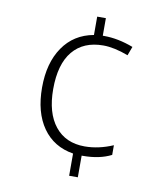

<svg xmlns="http://www.w3.org/2000/svg" viewBox="-78 -736 687 810"><g transform="rotate(10 265.0 -331.0)"><path d="M272.9 -85.9Q188.5 -99.6 142.1 -165.5Q95.7 -231.4 95.7 -337.9Q95.7 -442.9 142.1 -510.7Q188.5 -578.6 272.9 -593.8V-672.4H310.1V-597.2H316.4Q376 -597.2 441.4 -572.3L427.2 -534.2Q366.2 -557.1 319.8 -557.1Q234.9 -557.1 189 -501.7Q143.1 -446.3 143.1 -339.4Q143.1 -237.3 188.5 -180.7Q233.9 -124 315.4 -124Q375 -124 436.5 -150.4V-108.9Q386.7 -83.5 315.4 -83.5H310.1V9.3H272.9Z"/></g></svg>

Font: Bpm'online Open Sans Light
Style: Regular
Weight: 300
Foundry: Ascender Corporation
Version: Version 1.10